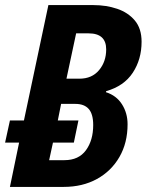

<svg xmlns="http://www.w3.org/2000/svg" viewBox="-33 -734 576 754"><path d="M6 0 42 -174H-13L6 -261H61L157 -714H334Q384 -714 427 -699.5Q470 -685 496.5 -653.5Q523 -622 523 -570Q523 -501 488.5 -448.5Q454 -396 384 -376L383 -372Q424 -359 446 -324.5Q468 -290 468 -246Q468 -173 436 -117.5Q404 -62 347.5 -31Q291 0 217 0ZM279 -425Q328 -425 356 -458.5Q384 -492 384 -540Q384 -603 315 -603H266L228 -425ZM220 -105Q276 -105 304.5 -144Q333 -183 333 -243Q333 -286 315.5 -306Q298 -326 263 -326H207L194 -261H275L257 -174H175L160 -105Z"/></svg>

Font: Noto Sans Condensed
Style: Bold Italic
Weight: 700
Width: 3
Italic angle: -12°
Designer: Monotype Design Team
Foundry: Monotype Imaging Inc.
Version: Version 2.013; ttfautohint (v1.8.4.7-5d5b)